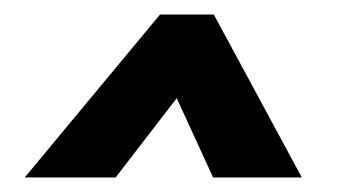

<svg xmlns="http://www.w3.org/2000/svg" viewBox="-20 -739 481 264"><path d="M14 -495 200 -719H274L395 -495H273L223 -604L139 -495Z"/></svg>

Font: Alumni Sans Black
Style: Italic
Weight: 900
Italic angle: -8°
Version: Version 1.016